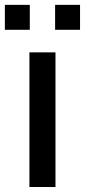

<svg xmlns="http://www.w3.org/2000/svg" viewBox="-38 -750 342 770"><path d="M183 -630.5V-730.5H283V-630.5ZM-18.5 -630.5V-730.5H81.5V-630.5ZM80 0V-540H184.5V0Z"/></svg>

Font: Vela Sans SemBd
Style: Regular
Weight: 600
Designer: Principal design: Mikhail Sharanda - project Manrope.
Design modification: Ravid Balaliev
Foundry: Mikhail Sharanda
Version: Version 1.001